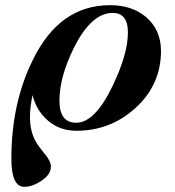

<svg xmlns="http://www.w3.org/2000/svg" viewBox="-20 -487 677 743"><path d="M603 -290Q603 -158 503 -68Q407 19 275 19Q212 19 166.5 -19.5Q121 -58 106 -119Q96 -73 96 -33Q96 19 117 58Q124 73 156 112Q177 138 177 158Q177 188 141 212Q106 236 74 236Q24 236 24 127Q24 -89 108 -257Q211 -467 406 -467Q490 -467 544 -422Q603 -372 603 -290ZM475 -362Q475 -437 416 -437Q334 -437 267 -304Q210 -190 210 -97Q210 -12 275 -12Q347 -12 415 -153Q475 -277 475 -362Z"/></svg>

Font: GFS Didot
Style: Bold Italic
Weight: 700
Italic angle: -12°
Designer: Designed by Takis Katsoulidis and George D. Matthiopoulos.
Foundry: Designed by Takis Katsoulidis and George D. Matthiopoulos.
Version: Version 1.0